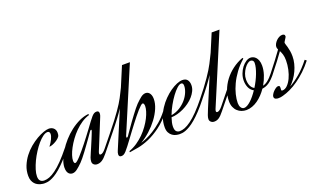

<svg xmlns="http://www.w3.org/2000/svg" viewBox="-136 -970 2277 1350"><g transform="rotate(-20 1002.0 -295.0)"><path d="M250.5 -177.7Q216.8 -134.8 188.7 -104.7Q160.6 -74.7 137.5 -54.9Q114.3 -35.2 95.7 -24.2Q77.1 -13.2 62.5 -7.8Q47.9 -2.4 36.6 -1.2Q25.4 0 17.1 0Q13.7 0 5.9 -0.7Q-2 -1.5 -12.2 -4.4Q-22.5 -7.3 -33.2 -12.9Q-43.9 -18.6 -52.7 -28.3Q-61.5 -38.1 -67.4 -52.7Q-73.2 -67.4 -73.2 -88.4Q-73.2 -127.4 -59.1 -162.1Q-44.9 -196.8 -22.7 -226.1Q-0.5 -255.4 27.3 -278.6Q55.2 -301.8 83 -317.9Q110.8 -334 135.3 -342.5Q159.7 -351.1 175.8 -351.1Q184.6 -351.1 193.4 -348.4Q202.1 -345.7 209.2 -339.8Q216.3 -334 220.7 -324.7Q225.1 -315.4 225.1 -302.2Q225.1 -293.9 223.6 -286.1Q221.7 -276.4 211.4 -266.4Q201.2 -256.3 187.7 -248.3Q174.3 -240.2 160.4 -235.1Q146.5 -230 137.2 -230Q154.8 -252.9 165.3 -275.1Q175.8 -297.4 175.8 -312Q175.8 -320.8 171.6 -326.4Q167.5 -332 158.7 -332Q143.1 -332 124 -318.1Q105 -304.2 85.7 -281.7Q66.4 -259.3 47.9 -230.5Q29.3 -201.7 15.1 -171.9Q1 -142.1 -7.8 -113.8Q-16.6 -85.4 -16.6 -64Q-16.6 -51.3 -13.7 -42.7Q-10.7 -34.2 -5.1 -29.1Q0.5 -23.9 7.8 -21.7Q15.1 -19.5 23.9 -19.5Q41.5 -19.5 62.3 -27.3Q83 -35.2 109.1 -54.2Q135.3 -73.2 167 -105.7Q198.7 -138.2 238.3 -187.5Z M453.6 -83Q451.7 -78.6 450.2 -73.7Q448.7 -68.8 448.7 -65.4Q448.7 -59.6 451.4 -57.6Q454.1 -55.7 458.5 -55.7Q465.3 -55.7 475.1 -62.5Q484.9 -69.3 495.6 -82.5L585 -192.9L597.2 -183.1L489.3 -49.8Q477.5 -35.2 467.3 -25.4Q457 -15.6 448 -10Q439 -4.4 429.9 -2Q420.9 0.5 411.6 0.5Q397 0.5 387.2 -8.1Q377.4 -16.6 377.4 -29.8Q377.4 -44.4 383.1 -60.1Q388.7 -75.7 399.4 -99.1Q403.3 -107.4 408.9 -120.8Q414.6 -134.3 420.9 -149.2Q427.2 -164.1 433.6 -179.2Q439.9 -194.3 444.8 -206.8Q449.7 -219.2 452.9 -227.5Q456.1 -235.8 456.1 -237.3Q456.1 -242.2 452.6 -242.2Q448.2 -242.2 443.4 -234.9Q440.4 -231 431.6 -218.3Q422.9 -205.6 410.2 -188Q397.5 -170.4 382.8 -149.9Q368.2 -129.4 353.5 -109.9Q338.9 -90.3 325.7 -74.2Q312.5 -58.1 303.2 -48.8Q279.8 -25.4 261.7 -12Q243.7 1.5 226.1 1.5Q220.2 1.5 213.1 -1Q206.1 -3.4 200 -9.5Q193.8 -15.6 189.9 -26.6Q186 -37.6 186 -54.7Q186 -80.1 197.5 -110.8Q209 -141.6 229 -173.6Q249 -205.6 276.4 -236.3Q303.7 -267.1 335.7 -291.7Q367.7 -316.4 402.8 -333Q438 -349.6 474.1 -353V-344.2Q444.3 -335.4 417 -317.1Q389.6 -298.8 365.7 -274.9Q341.8 -251 322.3 -223.9Q302.7 -196.8 288.6 -170.4Q274.4 -144 266.8 -120.4Q259.3 -96.7 259.3 -80.6Q259.3 -71.8 262 -65.9Q264.6 -60.1 269.5 -60.1Q274.9 -60.1 285.4 -68.8Q295.9 -77.6 309.6 -92.5Q323.2 -107.4 339.4 -126.7Q355.5 -146 372.1 -167Q388.7 -188 405 -209.5Q421.4 -231 435.5 -250Q457 -279.3 471.2 -298.3Q485.4 -317.4 495.6 -328.9Q505.9 -340.3 514.2 -344.7Q522.5 -349.1 532.2 -349.1Q542.5 -349.1 546.4 -343.8Q550.3 -338.4 550.3 -330.6Q550.3 -324.2 548.6 -317.4Q546.9 -310.5 544.4 -305.2Q542.5 -300.8 535.9 -284.4Q529.3 -268.1 520 -245.4Q510.7 -222.7 500.2 -196.8Q489.7 -170.9 480.2 -147.7Q470.7 -124.5 463.4 -106.7Q456.1 -88.9 453.6 -83Z M986.3 -181.2Q939.9 -123.5 893.6 -89.6Q847.2 -55.7 804 -37.1Q760.7 -18.6 722.7 -11.2Q684.6 -3.9 655.3 0V-8.8Q688 -20.5 716.6 -40Q745.1 -59.6 768.6 -83Q792 -106.4 810.5 -132.3Q829.1 -158.2 841.8 -183.3Q854.5 -208.5 861.1 -230.7Q867.7 -252.9 867.7 -269Q867.7 -278.8 864.7 -285.4Q861.8 -292 856.4 -292Q851.1 -292 840.6 -282.7Q830.1 -273.4 816.2 -257.8Q802.2 -242.2 785.9 -221.7Q769.5 -201.2 752.7 -179.2Q735.8 -157.2 719.5 -135.3Q703.1 -113.3 689 -94.2Q667.5 -64.9 652.8 -45.9Q638.2 -26.9 627.7 -15.4Q617.2 -3.9 608.9 0.5Q600.6 4.9 591.3 4.9Q580.6 4.9 576.7 -0.2Q572.8 -5.4 572.8 -13.2Q572.8 -19.5 574.7 -26.6Q576.7 -33.7 579.1 -39.1L694.3 -313.5Q686.5 -301.8 676.5 -287.1Q666.5 -272.5 652.6 -254.2Q638.7 -235.8 620.8 -213.1Q603 -190.4 580.1 -162.1L567.9 -171.9Q602.1 -213.4 626.2 -245.4Q650.4 -277.3 667.7 -302Q685.1 -326.7 697 -345.9Q709 -365.2 718 -382.1Q727.1 -398.9 734.6 -414.8Q742.2 -430.7 751.5 -448.7L813 -595.2H872.1L669.9 -117.2Q668 -112.8 668 -108.9Q668 -104 671.4 -104Q675.8 -104 681.2 -110.8Q683.6 -114.7 692.6 -127.7Q701.7 -140.6 714.4 -158.9Q727.1 -177.2 742.4 -198.5Q757.8 -219.7 772.7 -239.5Q787.6 -259.3 800.8 -275.9Q814 -292.5 823.2 -301.8Q846.7 -325.2 864.7 -339.4Q882.8 -353.5 901.4 -353.5Q907.2 -353.5 914.3 -350.8Q921.4 -348.1 927.5 -341.6Q933.6 -335 937.7 -323.7Q941.9 -312.5 941.9 -295.4Q941.9 -262.2 926.3 -225.3Q910.6 -188.5 884.3 -153.3Q857.9 -118.2 824 -87.4Q790 -56.6 753.4 -35.2Q770 -40 795.4 -50.8Q820.8 -61.5 850.3 -79.8Q879.9 -98.1 911.9 -125.2Q943.8 -152.3 974.1 -190.9Z M1036.6 -19.5Q1054.2 -19.5 1075 -27.3Q1095.7 -35.2 1121.8 -54.2Q1147.9 -73.2 1179.7 -105.7Q1211.4 -138.2 1251 -187.5L1263.2 -177.7Q1229.5 -134.8 1201.2 -104.7Q1172.9 -74.7 1149.4 -54.9Q1126 -35.2 1107.2 -24.2Q1088.4 -13.2 1073.7 -7.8Q1059.1 -2.4 1047.9 -1.2Q1036.6 0 1028.8 0Q1017.1 0 1002.4 -3.4Q987.8 -6.8 975.1 -15.9Q962.4 -24.9 953.9 -40.5Q945.3 -56.2 945.3 -81.1Q945.3 -117.7 957.3 -151.9Q969.2 -186 988.8 -216.1Q1008.3 -246.1 1033 -271Q1057.6 -295.9 1083.3 -313.7Q1108.9 -331.5 1132.8 -341.3Q1156.7 -351.1 1174.8 -351.1Q1200.7 -351.1 1212.2 -335.7Q1223.6 -320.3 1223.6 -296.4Q1223.6 -274.4 1213.9 -253.9Q1204.1 -233.4 1188 -215.1Q1171.9 -196.8 1150.6 -181.4Q1129.4 -166 1106.2 -155Q1083 -144 1059.3 -137.7Q1035.6 -131.3 1015.1 -131.3Q1008.8 -112.8 1005.1 -96.2Q1001.5 -79.6 1001.5 -65.4Q1001.5 -39.1 1011.7 -29.3Q1022 -19.5 1036.6 -19.5ZM1158.7 -331.1Q1145.5 -331.1 1127 -314.2Q1108.4 -297.4 1088.6 -270.5Q1068.8 -243.7 1050.5 -210.7Q1032.2 -177.7 1020 -145Q1054.7 -150.9 1083.3 -168.7Q1111.8 -186.5 1132.1 -210.2Q1152.3 -233.9 1163.3 -260.3Q1174.3 -286.6 1174.3 -308.6Q1174.3 -321.8 1169.9 -326.4Q1165.5 -331.1 1158.7 -331.1Z M1326.7 -83Q1324.7 -78.1 1323.2 -73.5Q1321.8 -68.8 1321.8 -65.4Q1321.8 -59.6 1324.5 -57.6Q1327.1 -55.7 1331.5 -55.7Q1338.4 -55.7 1348.1 -62.5Q1357.9 -69.3 1368.7 -82.5L1458 -192.9L1470.2 -183.1L1362.3 -49.8Q1350.6 -35.2 1341.1 -25.4Q1331.5 -15.6 1323 -10Q1314.5 -4.4 1305.9 -2Q1297.4 0.5 1288.1 0.5Q1273.4 0.5 1263.7 -8.1Q1253.9 -16.6 1253.9 -29.8Q1253.9 -42 1260 -58.6Q1266.1 -75.2 1275.9 -99.1L1368.2 -319.3Q1360.4 -307.1 1350.1 -292Q1339.8 -276.9 1325.4 -257.8Q1311 -238.8 1292.7 -215.1Q1274.4 -191.4 1250.5 -162.1L1238.3 -171.9Q1272 -213.4 1296.9 -246.3Q1321.8 -279.3 1339.8 -305.7Q1357.9 -332 1370.6 -353Q1383.3 -374 1393.1 -392.6Q1402.8 -411.1 1410.9 -428Q1418.9 -444.8 1428.2 -462.9L1483.9 -595.2H1542.5Z M1791 -176.8Q1775.4 -156.7 1761.7 -143.1Q1748 -129.4 1734.9 -120.6Q1721.7 -111.8 1709.2 -107.4Q1696.8 -103 1684.1 -101.6Q1669.4 -80.1 1651.6 -61.3Q1633.8 -42.5 1614 -28.6Q1594.2 -14.6 1572.3 -6.6Q1550.3 1.5 1527.8 1.5Q1509.8 1.5 1492.7 -4.6Q1475.6 -10.7 1462.2 -23.2Q1448.7 -35.6 1440.7 -54.4Q1432.6 -73.2 1432.6 -98.6Q1432.6 -138.2 1446.8 -177Q1460.9 -215.8 1486.3 -249.5Q1511.7 -283.2 1547.4 -310.1Q1583 -336.9 1626 -353L1630.4 -346.2Q1592.8 -313.5 1565.7 -276.4Q1538.6 -239.3 1521 -201.9Q1503.4 -164.6 1494.9 -129.4Q1486.3 -94.2 1486.3 -65.4Q1486.3 -56.2 1488.3 -47.6Q1490.2 -39.1 1494.4 -32.5Q1498.5 -25.9 1504.4 -22Q1510.3 -18.1 1518.6 -18.1Q1529.3 -18.1 1542.2 -25.4Q1555.2 -32.7 1568.8 -45.2Q1582.5 -57.6 1596.4 -74.7Q1610.4 -91.8 1623.5 -111.3Q1600.1 -124 1589.8 -147.7Q1579.6 -171.4 1579.6 -199.2Q1579.6 -225.1 1588.9 -249.8Q1598.1 -274.4 1612.8 -293.5Q1627.4 -312.5 1645 -324Q1662.6 -335.4 1679.2 -335.4Q1688 -335.4 1698.2 -331.5Q1708.5 -327.6 1717.3 -318.4Q1726.1 -309.1 1731.9 -293.5Q1737.8 -277.8 1737.8 -254.4Q1737.8 -223.1 1726.6 -188.2Q1715.3 -153.3 1695.8 -119.6Q1704.6 -121.6 1713.6 -126Q1722.7 -130.4 1732.7 -138.2Q1742.7 -146 1754.2 -158Q1765.6 -169.9 1779.3 -187ZM1597.7 -200.7Q1597.7 -174.3 1606.2 -154.8Q1614.7 -135.3 1632.8 -125.5Q1646 -146.5 1657.2 -168.9Q1668.5 -191.4 1676.8 -213.1Q1685.1 -234.9 1689.9 -254.6Q1694.8 -274.4 1694.8 -290Q1694.8 -297.9 1692.4 -302.7Q1689.9 -307.6 1686.3 -310.3Q1682.6 -313 1678.5 -314Q1674.3 -314.9 1671.4 -314.9Q1662.1 -314.9 1649.4 -305.4Q1636.7 -295.9 1625.2 -280Q1613.8 -264.2 1605.7 -243.4Q1597.7 -222.7 1597.7 -200.7Z M1736.3 -21.5Q1736.3 -28.8 1742.2 -39.1Q1748 -49.3 1756.8 -58.3Q1765.6 -67.4 1775.4 -74Q1785.2 -80.6 1793 -80.6Q1802.7 -80.6 1804.4 -74.5Q1806.2 -68.4 1805.4 -61Q1804.7 -53.7 1804.7 -47.6Q1804.7 -41.5 1812 -41.5Q1832.5 -41.5 1850.1 -59.1Q1867.7 -76.7 1880.6 -104Q1893.6 -131.3 1900.9 -165.3Q1908.2 -199.2 1908.2 -231.4Q1908.2 -259.3 1902.6 -277.1Q1897 -294.9 1890.1 -307.6Q1873.5 -283.7 1846.9 -249Q1820.3 -214.4 1779.3 -162.1L1767.1 -171.9Q1806.2 -221.7 1834 -258.1Q1861.8 -294.4 1881.8 -323.2Q1879.4 -328.6 1877.7 -333.3Q1876 -337.9 1876 -342.8Q1876 -354 1882.3 -366Q1888.7 -377.9 1898.4 -387.7Q1908.2 -397.5 1920.2 -403.6Q1932.1 -409.7 1943.4 -409.7Q1949.2 -409.7 1956.1 -406.5Q1962.9 -403.3 1962.9 -393.1Q1962.9 -389.6 1959.5 -383.8Q1956.1 -377.9 1951.9 -371.6Q1947.8 -365.2 1944.3 -359.4Q1940.9 -353.5 1940.9 -350.1Q1940.9 -346.2 1944.1 -337.4Q1947.3 -328.6 1950.9 -314.9Q1954.6 -301.3 1957.8 -283.4Q1960.9 -265.6 1960.9 -243.7Q1960.9 -216.3 1954.1 -189.2Q1947.3 -162.1 1935.5 -137Q1923.8 -111.8 1907.7 -89.4Q1891.6 -66.9 1873 -49.3Q1909.7 -69.3 1950.2 -103.5Q1990.7 -137.7 2032.7 -190.9L2044.9 -181.2Q2015.6 -143.6 1984.4 -114.3Q1953.1 -85 1921.9 -63Q1890.6 -41 1860.1 -26.6Q1829.6 -12.2 1801.8 -4.9Q1793.5 -2.4 1785.4 -1.2Q1777.3 0 1769 0Q1763.7 0 1757.8 -0.7Q1752 -1.5 1747.1 -3.9Q1742.2 -6.3 1739.3 -10.5Q1736.3 -14.6 1736.3 -21.5Z"/></g></svg>

Font: Dynalight
Style: Regular
Weight: 400
Version: Version 1.000